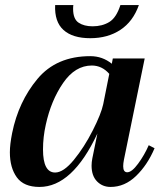

<svg xmlns="http://www.w3.org/2000/svg" viewBox="-20 -729 631 759"><path d="M198 -709H270Q269 -704 269 -694Q269 -654 290.5 -639.5Q312 -625 346 -625Q384 -625 412 -642Q440 -659 456 -709H529Q506 -644 456 -611Q406 -578 337 -578Q267 -578 231 -610.5Q195 -643 198 -709ZM19 -127Q19 -158 28 -203Q53 -327 128 -417Q203 -507 337 -507Q385 -507 422 -477L426 -498H552L470 -98Q467 -83 467 -72Q467 -48 483 -48Q501 -48 526 -82Q551 -116 568 -155L591 -143Q563 -77 518 -33.5Q473 10 417 10Q385 10 363.5 -12Q342 -34 342 -74Q342 -88 345 -103L365 -201Q266 10 136 10Q74 10 46.5 -28Q19 -66 19 -127ZM388 -317 412 -437Q383 -470 343 -470Q277 -470 229.5 -401Q182 -332 161 -236Q150 -187 150 -138Q150 -47 198 -47Q231 -47 272 -97Q313 -147 346.5 -213Q380 -279 388 -317Z"/></svg>

Font: Trirong SemiBold
Style: Italic
Weight: 600
Italic angle: -12°
Designer: Katatrad Team
Foundry: CadsonDemak
Version: Version 1.001